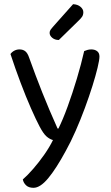

<svg xmlns="http://www.w3.org/2000/svg" viewBox="-20 -707 529 917"><path d="M169 -103Q152 -135 128 -189.5Q104 -244 78.5 -311.5Q53 -379 30 -449Q37 -459 48.5 -465Q60 -471 73 -471Q90 -471 101 -462Q112 -453 119 -432Q149 -348 182 -265Q215 -182 255 -93H259Q280 -135 303 -198Q326 -261 347 -331Q368 -401 382 -463Q389 -466 397.5 -468.5Q406 -471 416 -471Q433 -471 444 -462.5Q455 -454 455 -437Q455 -421 446 -383.5Q437 -346 421.5 -296.5Q406 -247 385.5 -191.5Q365 -136 341.5 -82.5Q318 -29 294 14Q248 99 210 144.5Q172 190 140 190Q117 190 104.5 178Q92 166 89 150Q111 131 138.5 99.5Q166 68 191.5 31.5Q217 -5 233 -38Q216 -43 201.5 -56Q187 -69 169 -103ZM232 -578 329 -687Q351 -686 364.5 -674.5Q378 -663 378 -649Q378 -636 372 -627Q366 -618 352 -605L261 -516Q242 -516 229.5 -526.5Q217 -537 217 -550Q217 -559 222 -565.5Q227 -572 232 -578Z"/></svg>

Font: Baloo Tamma 2
Style: Regular
Weight: 400
Designer: Divya Kowshik, Shuchita Grover and Ek Type
Foundry: Ek Type
Version: Version 1.700